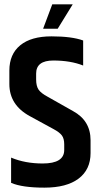

<svg xmlns="http://www.w3.org/2000/svg" viewBox="-20 -857 460 882"><path d="M23 -533Q23 -608 73 -649Q123 -690 216.5 -690Q310 -690 362 -671V-556Q304 -579 225 -579Q146 -579 146 -519V-492Q146 -462 157 -445.5Q168 -429 200 -412L315 -347Q396 -303 396 -213V-154Q396 -78 341 -36.5Q286 5 184 5Q82 5 31 -17V-133Q95 -106 176 -106Q275 -106 275 -168V-194Q275 -220 264.5 -234.5Q254 -249 226 -264L116 -324Q23 -375 23 -471ZM220 -837H314L245 -725H178Z"/></svg>

Font: Khand SemiBold
Style: Regular
Weight: 600
Designer: Devanagari: Sanchit Sawaria, Jyotish Sonowal; Latin: Satya Rajpurohit
Foundry: Indian Type Foundry
Version: Version 1.101;PS 1.0;hotconv 1.0.78;makeotf.lib2.5.61930; tt